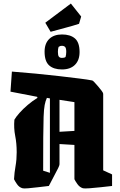

<svg xmlns="http://www.w3.org/2000/svg" viewBox="-20 -1048 675 1081"><path d="M61 -374Q70 -390 90 -412.5Q110 -435 136.5 -457.5Q163 -480 191 -497L189 -503L39 -532L47 -645Q112 -640 181 -633.5Q250 -627 313.5 -619.5Q377 -612 426 -606Q475 -600 499 -595Q502 -595 511.5 -585Q521 -575 532.5 -561.5Q544 -548 552.5 -536.5Q561 -525 561 -520V-89L611 -66V-1Q584 2 548.5 6Q513 10 484 12Q455 14 447 12Q428 6 415.5 -12Q403 -30 399 -39V-232L315 -237V-123Q315 -117 307.5 -101.5Q300 -86 289 -66L255 -1Q228 2 196 6Q164 10 139 12Q114 14 107 12Q88 7 75.5 -11.5Q63 -30 59 -39Q61 -77 67.5 -113Q74 -149 74 -191Q74 -241 65.5 -283.5Q57 -326 61 -374ZM223 -87 261 -75V-494L244 -497Q236 -480 231.5 -456.5Q227 -433 225.5 -390Q224 -347 223.5 -274.5Q223 -202 223 -87ZM399 -473 315 -486V-306L399 -311ZM265 -869 235 -920 379 -1028 437 -955 425 -914Q392 -903 346 -891Q300 -879 265 -869ZM329 -657Q282 -657 256.5 -680Q231 -703 231 -757Q231 -803 257 -828.5Q283 -854 329 -854Q376 -854 402 -831.5Q428 -809 428 -755Q428 -709 402 -683Q376 -657 329 -657ZM329 -722Q342 -722 349 -727Q351 -733 352 -741Q353 -749 353 -756Q353 -776 347 -783Q341 -790 329 -790Q322 -790 318.5 -788.5Q315 -787 310 -784Q306 -773 306 -756Q306 -736 311.5 -729Q317 -722 329 -722Z"/></svg>

Font: Grenze Gotisch Black
Style: Regular
Weight: 900
Designer: Renata Polastri
Foundry: Omnibus-Type
Version: Version 1.001